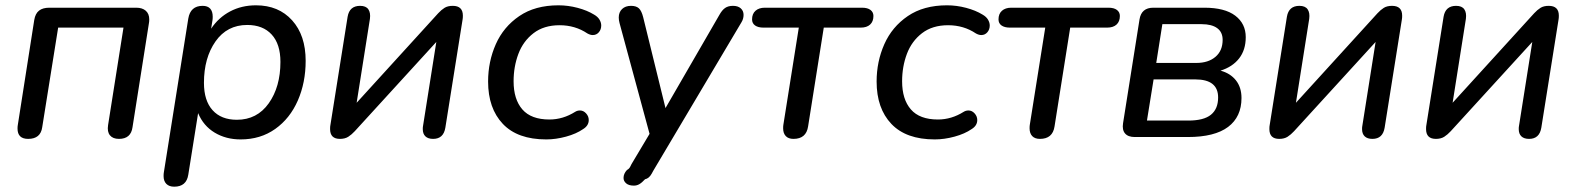

<svg xmlns="http://www.w3.org/2000/svg" viewBox="-20 -516 5935 723"><path d="M46 -32Q46 -40 47 -45L109 -441Q113 -465 127 -476Q141 -487 166 -487H493Q516 -487 529 -475.5Q542 -464 542 -443Q542 -435 541 -430L479 -37Q473 7 428 7Q405 7 394 -6.5Q383 -20 387 -45L445 -412H199L139 -37Q133 7 86 7Q46 7 46 -32Z M596 147Q596 138 597 133L689 -446Q697 -494 743 -494Q762 -494 771.5 -483.5Q781 -473 781 -453Q781 -444 780 -439L775 -408Q803 -450 846.5 -473Q890 -496 944 -496Q1029 -496 1080 -439.5Q1131 -383 1131 -287Q1131 -205 1101.5 -137.5Q1072 -70 1016.5 -30.5Q961 9 886 9Q831 9 788.5 -16.5Q746 -42 726 -90L689 142Q682 187 636 187Q617 187 606.5 176.5Q596 166 596 147ZM1036 -283Q1036 -350 1003 -386Q970 -422 911 -422Q835 -422 791.5 -360Q748 -298 748 -204Q748 -137 780.5 -101Q813 -65 872 -65Q948 -65 992 -127Q1036 -189 1036 -283Z M1223 -30Q1223 -40 1224 -44L1289 -453Q1296 -494 1336 -494Q1358 -494 1367 -481Q1376 -468 1373 -445L1323 -129L1630 -466Q1642 -479 1654 -486.5Q1666 -494 1685 -494Q1723 -494 1723 -457Q1723 -448 1722 -443L1657 -35Q1650 7 1611 7Q1592 7 1582 -2.5Q1572 -12 1572 -30Q1572 -38 1573 -42L1623 -358L1316 -22Q1304 -9 1291.5 -1Q1279 7 1260 7Q1223 7 1223 -30Z M1818 -209Q1818 -284 1847 -349.5Q1876 -415 1935.5 -455.5Q1995 -496 2083 -496Q2119 -496 2155 -486.5Q2191 -477 2217 -461Q2231 -453 2237.5 -442Q2244 -431 2244 -420Q2244 -405 2235 -394.5Q2226 -384 2212 -384Q2203 -384 2192 -390Q2146 -421 2087 -421Q2028 -421 1989 -391Q1950 -361 1932 -313Q1914 -265 1914 -210Q1914 -142 1947 -104Q1980 -66 2049 -66Q2100 -66 2146 -95Q2154 -100 2164 -100Q2177 -100 2187 -89Q2197 -78 2197 -64Q2197 -43 2176 -30Q2150 -12 2111.5 -1.5Q2073 9 2037 9Q1929 9 1873.5 -49.5Q1818 -108 1818 -209Z M2328 154Q2328 138 2341 124Q2349 120 2353 112L2358 102L2426 -12L2313 -429Q2310 -440 2310 -450Q2310 -470 2322.5 -482Q2335 -494 2356 -494Q2376 -494 2386 -484.5Q2396 -475 2402 -451L2486 -109L2689 -460Q2699 -478 2710.5 -486Q2722 -494 2740 -494Q2759 -494 2769.5 -484.5Q2780 -475 2780 -460Q2780 -445 2772 -432L2440 127L2434 138Q2424 156 2409 159Q2397 172 2387.5 177.5Q2378 183 2367 183Q2348 183 2338 174.5Q2328 166 2328 154Z M2929 -33Q2929 -42 2930 -47L2988 -412H2855Q2835 -412 2823.5 -420Q2812 -428 2812 -443Q2812 -464 2825 -475.5Q2838 -487 2860 -487H3226Q3247 -487 3258 -478.5Q3269 -470 3269 -456Q3269 -435 3256.5 -423.5Q3244 -412 3221 -412H3082L3023 -40Q3016 7 2968 7Q2949 7 2939 -3.5Q2929 -14 2929 -33Z M3281 -209Q3281 -284 3310 -349.5Q3339 -415 3398.5 -455.5Q3458 -496 3546 -496Q3582 -496 3618 -486.5Q3654 -477 3680 -461Q3694 -453 3700.5 -442Q3707 -431 3707 -420Q3707 -405 3698 -394.5Q3689 -384 3675 -384Q3666 -384 3655 -390Q3609 -421 3550 -421Q3491 -421 3452 -391Q3413 -361 3395 -313Q3377 -265 3377 -210Q3377 -142 3410 -104Q3443 -66 3512 -66Q3563 -66 3609 -95Q3617 -100 3627 -100Q3640 -100 3650 -89Q3660 -78 3660 -64Q3660 -43 3639 -30Q3613 -12 3574.5 -1.5Q3536 9 3500 9Q3392 9 3336.5 -49.5Q3281 -108 3281 -209Z M3857 -33Q3857 -42 3858 -47L3916 -412H3783Q3763 -412 3751.5 -420Q3740 -428 3740 -443Q3740 -464 3753 -475.5Q3766 -487 3788 -487H4154Q4175 -487 4186 -478.5Q4197 -470 4197 -456Q4197 -435 4184.5 -423.5Q4172 -412 4149 -412H4010L3951 -40Q3944 7 3896 7Q3877 7 3867 -3.5Q3857 -14 3857 -33Z M4209 -52 4271 -443Q4278 -487 4323 -487H4515Q4592 -487 4631.5 -457Q4671 -427 4671 -376Q4671 -328 4646 -296Q4621 -264 4576 -250Q4613 -240 4634 -213.5Q4655 -187 4655 -147Q4655 -76 4604.5 -38Q4554 0 4453 0H4253Q4228 0 4216.5 -13.5Q4205 -27 4209 -52ZM4567 -149Q4567 -217 4481 -217H4324L4299 -62H4455Q4513 -62 4540 -84Q4567 -106 4567 -149ZM4584 -366Q4584 -395 4563.5 -410Q4543 -425 4505 -425H4357L4334 -279H4485Q4530 -279 4557 -302Q4584 -325 4584 -366Z M4760 -30Q4760 -40 4761 -44L4826 -453Q4833 -494 4873 -494Q4895 -494 4904 -481Q4913 -468 4910 -445L4860 -129L5167 -466Q5179 -479 5191 -486.5Q5203 -494 5222 -494Q5260 -494 5260 -457Q5260 -448 5259 -443L5194 -35Q5187 7 5148 7Q5129 7 5119 -2.5Q5109 -12 5109 -30Q5109 -38 5110 -42L5160 -358L4853 -22Q4841 -9 4828.5 -1Q4816 7 4797 7Q4760 7 4760 -30Z M5350 -30Q5350 -40 5351 -44L5416 -453Q5423 -494 5463 -494Q5485 -494 5494 -481Q5503 -468 5500 -445L5450 -129L5757 -466Q5769 -479 5781 -486.5Q5793 -494 5812 -494Q5850 -494 5850 -457Q5850 -448 5849 -443L5784 -35Q5777 7 5738 7Q5719 7 5709 -2.5Q5699 -12 5699 -30Q5699 -38 5700 -42L5750 -358L5443 -22Q5431 -9 5418.5 -1Q5406 7 5387 7Q5350 7 5350 -30Z"/></svg>

Font: SN Pro
Style: Italic
Weight: 400
Italic angle: -9°
Designer: Tobias Whetton
Foundry: Supernotes
Version: Version 1.003